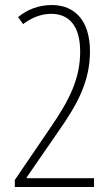

<svg xmlns="http://www.w3.org/2000/svg" viewBox="-20 -744 441 764"><path d="M354 0V-35H86V-38L215 -225C287 -328 338 -419 338 -540C338 -659 280 -724 186 -724C133 -724 87 -705 52 -676L72 -648C103 -672 142 -689 184 -689C253 -689 299 -643 299 -539C299 -431 256 -346 184 -241L39 -28V0Z"/></svg>

Font: Noto Sans Lao UI ExtCond ExtLt
Style: Regular
Weight: 200
Width: 2
Designer: Monotype Design Team
Foundry: Monotype Imaging Inc.
Version: Version 2.000